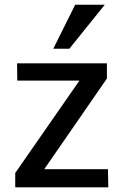

<svg xmlns="http://www.w3.org/2000/svg" viewBox="-20 -798 527 818"><path d="M44.9 0V-61L318.4 -454.6H53.7L52.7 -528.3H435.5V-463.4L168.5 -77.1H439.9L441.4 0ZM207 -590.3 300.3 -777.8H426.3L275.4 -590.3Z"/></svg>

Font: Comme Medium
Style: Regular
Weight: 500
Version: Version 1.000;gftools[0.9.27]